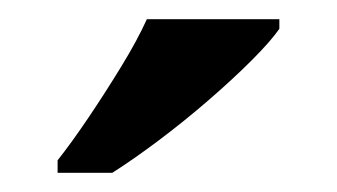

<svg xmlns="http://www.w3.org/2000/svg" viewBox="-20 -786 351 200"><path d="M40 -619Q55 -638 72.5 -664Q90 -690 106.5 -717Q123 -744 133 -766H271V-756Q262 -743 242 -723Q222 -703 196.5 -681Q171 -659 145 -639.5Q119 -620 97 -606H40Z"/></svg>

Font: Noto Serif Toto SemiBold
Style: Regular
Weight: 600
Designer: Monotype Design Team
Foundry: Monotype Imaging Inc.
Version: Version 2.001; ttfautohint (v1.8.4.7-5d5b)